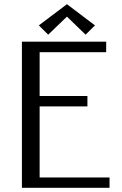

<svg xmlns="http://www.w3.org/2000/svg" viewBox="-20 -900 586 920"><path d="M85 0ZM435.1 -778.3 390.1 -733.9 300.8 -820.3 210.9 -733.9 166 -778.3 300.8 -879.9ZM504.9 0H85V-700.2H488.8V-649.9H169.9V-439.9H398.9V-390.1H169.9V-49.8H504.9Z"/></svg>

Font: Pfennig
Style: Medium
Weight: 500
Version: Version 20120410 ; ttfautohint (v0.8)